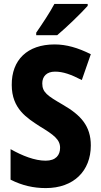

<svg xmlns="http://www.w3.org/2000/svg" viewBox="-20 -951 515 981"><path d="M428 -921V-931H258C234 -886 198 -832 165 -784V-771H272C321 -812 396 -885 428 -921ZM444 -208C444 -307 393 -363 301 -416C222 -462 196 -479 196 -525C196 -560 218 -585 261 -585C302 -585 342 -571 398 -542L444 -674C378 -707 319 -724 259 -724C119 -724 39 -644 40 -517C40 -395 118 -348 184 -305C255 -262 287 -238 287 -196C287 -159 266 -130 213 -130C158 -130 94 -155 34 -189V-33C93 -3 152 10 214 10C356 10 444 -77 444 -208Z"/></svg>

Font: Noto Sans Malayalam Condensed ExtraBold
Style: Regular
Weight: 800
Width: 3
Designer: Jelle Bosma - Monotype Design Team
Foundry: Monotype Imaging Inc.
Version: Version 2.104